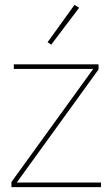

<svg xmlns="http://www.w3.org/2000/svg" viewBox="-20 -771 457 791"><path d="M396 0H27V-21L364 -487H37V-506H386V-485L49 -19H396ZM306 -739 191 -587 176 -597 287 -751Z"/></svg>

Font: IBM Plex Sans Thin
Style: Regular
Weight: 250
Designer: Mike Abbink, Paul van der Laan, Pieter van Rosmalen
Foundry: Bold Monday
Version: Version 3.201